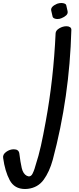

<svg xmlns="http://www.w3.org/2000/svg" viewBox="-256 -831 527 1281"><path d="M188 -656Q202 -656 211.5 -649.5Q221 -643 220 -630Q208 -184 96 235Q74 315 35.5 368Q-3 421 -71 429Q-77 430 -89 430Q-160 430 -191.5 370.5Q-223 311 -235 223Q-239 200 -215 182.5Q-191 165 -164 165Q-131 165 -127 193Q-120 251 -111 290Q-102 329 -77 342Q-67 346 -64 346Q-48 346 -39 328Q-30 310 -25 293.5Q-20 277 -19 273Q2 209 17 141.5Q32 74 49 -20Q101 -302 115 -609Q116 -628 139.5 -642Q163 -656 188 -656ZM117 -705Q120 -704 127 -704Q143 -704 155 -710Q173 -717 185.5 -728.5Q198 -740 195 -756L186 -796Q185 -802 178 -805.5Q171 -809 164 -810Q161 -811 153 -811Q140 -811 125 -806Q79 -786 86 -759L95 -720Q96 -714 103 -710Q110 -706 117 -705Z"/></svg>

Font: Sedgwick Ave
Style: Regular
Weight: 400
Designer: Kevin Burke, Pedro Vergani
Foundry: Google, Inc.
Version: Version 1.000